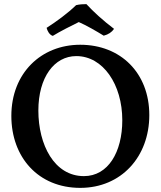

<svg xmlns="http://www.w3.org/2000/svg" viewBox="-20 -902 779 931"><path d="M236 -728C266 -747 333 -781 362 -795C401 -778 447 -751 483 -729C506 -735 522 -746 533 -762C479 -803 433 -845 399 -882C383 -882 365 -881 349 -877C309 -838 253 -797 206 -767C209 -754 219 -733 236 -728ZM369 9C568 9 704 -142 704 -344C704 -548 565 -685 369 -685C179 -685 35 -547 35 -340C35 -139 166 9 369 9ZM387 -48C243 -48 166 -200 166 -366C166 -527 243 -630 350 -630C480 -630 573 -492 573 -319C573 -164 504 -48 387 -48Z"/></svg>

Font: Vollkorn Semibold
Style: Regular
Weight: 600
Designer: Friedrich Althausen
Foundry: Friedrich Althausen
Version: Version 4.015;PS 004.015;hotconv 1.0.88;makeotf.lib2.5.64775